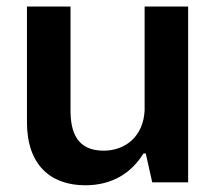

<svg xmlns="http://www.w3.org/2000/svg" viewBox="-20 -548 647 577"><path d="M437.5 0H545.4V-528.3H414.6V-225.6V-215.8C410.6 -137.2 356 -95.2 291.5 -95.2C211.9 -95.2 191.9 -149.9 191.9 -216.8V-528.3H61V-180.7C61 -52.2 132.3 8.8 236.3 8.8C317.9 8.8 375.5 -28.8 411.1 -86.9H418Z"/></svg>

Font: Wand UI Pro Bold
Style: Regular
Weight: 700
Designer: Andreas Faust
Version: Version 1.003;FEAKit 1.0